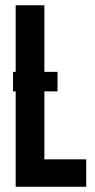

<svg xmlns="http://www.w3.org/2000/svg" viewBox="-20 -715 365 735"><path d="M29.8 -365.2V-439.9H40V-694.8H149.9V-439.9H200.2V-365.2H149.9V-105H310.1V0H40V-365.2Z"/></svg>

Font: Horta
Style: Regular
Weight: 600
Width: 3
Version: Version 0.11